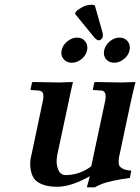

<svg xmlns="http://www.w3.org/2000/svg" viewBox="-20 -785 597 817"><path d="M383.3 -762.7 415 -651.4Q419.4 -637.2 417 -627.9Q415.5 -622.1 410.6 -617.7Q405.8 -613.3 400.4 -613.3Q390.6 -613.3 376.5 -631.3L299.3 -726.1L303.2 -735.8Q312.5 -745.1 330.6 -754.9Q348.6 -764.6 367.7 -764.6Q377.4 -764.6 383.3 -762.7ZM423.3 -570.8Q428.2 -593.3 447.3 -609.1Q466.3 -625 488.8 -625Q510.7 -625 523.4 -609.1Q536.1 -593.3 531.2 -570.8Q526.9 -549.3 507.3 -533.7Q487.8 -518.1 466.3 -518.1Q443.8 -518.1 431.2 -533.4Q418.5 -548.8 423.3 -570.8ZM242.2 -570.8Q247.1 -593.3 266.6 -609.1Q286.1 -625 307.6 -625Q330.1 -625 342.5 -609.1Q355 -593.3 350.6 -570.8Q345.7 -548.8 326.7 -533.4Q307.6 -518.1 285.2 -518.1Q263.2 -518.1 250.5 -533.7Q237.8 -549.3 242.2 -570.8ZM486.3 -115.2Q483.9 -100.1 485.4 -88.1Q486.8 -76.2 500 -68.4Q513.2 -60.5 538.6 -59.1L532.7 -27.8Q488.8 -22 458.5 -15.1Q428.2 -8.3 415 -2.9Q401.9 2.4 383.3 12.2H349.6L362.3 -35.2Q282.2 9.8 223.6 9.8Q182.1 9.8 155.8 -2Q129.4 -13.7 120.1 -33Q110.8 -52.2 108.9 -76.9Q106.9 -101.6 114.3 -127.9L161.6 -352.1Q167 -374.5 163.3 -386.7Q159.7 -398.9 143.1 -399.9L112.3 -401.9L109.9 -403.8L116.2 -434.1L121.6 -436Q200.2 -434.1 232.4 -434.1L290.5 -436Q279.8 -391.1 272.5 -354L227.1 -142.1Q217.3 -101.1 222.9 -78.4Q228.5 -55.7 237.8 -47.9Q247.1 -40 259.3 -40Q317.4 -40 368.2 -77.1L426.8 -352.1Q437 -399.9 409.2 -399.9L378.4 -401.9L375 -403.8L381.3 -434.1L385.7 -436Q469.2 -434.1 496.1 -434.1L556.6 -436Q545.9 -394.5 537.1 -354Z"/></svg>

Font: Linux Libertine Slanted
Style: Semibold Slanted
Weight: 600
Designer: Philipp H. Poll
Foundry: Philipp H. Poll
Version: Version 5.1.1